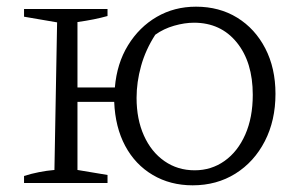

<svg xmlns="http://www.w3.org/2000/svg" viewBox="-20 -548 912 575"><path d="M52 0V-21Q74 -28 97 -32.5Q120 -37 143 -39L151 -481L52 -498V-521H302V-500Q263 -489 212 -482V-286H324Q330 -358 363.5 -412.5Q397 -467 449.5 -497.5Q502 -528 567 -528Q637 -528 690.5 -495Q744 -462 774.5 -403Q805 -344 805 -267Q805 -187 773 -125Q741 -63 685 -28Q629 7 557 7Q490 7 437.5 -24Q385 -55 355 -111Q325 -167 322 -243H212V-39L302 -24V0ZM563 -38Q613 -38 652.5 -66Q692 -94 714.5 -145Q737 -196 737 -264Q737 -362 689 -421Q641 -480 561 -480Q533 -480 501.5 -471Q470 -462 445 -444Q416 -399 402.5 -350.5Q389 -302 389 -255Q389 -191 411 -142Q433 -93 472.5 -65.5Q512 -38 563 -38Z"/></svg>

Font: Piazzolla SC Light
Style: Regular
Weight: 300
Designer: Juan Pablo del Peral
Foundry: Huerta Tipografica
Version: Version 1.330